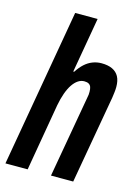

<svg xmlns="http://www.w3.org/2000/svg" viewBox="-111 -788 621 851"><g transform="rotate(15 199.0 -362.0)"><path d="M0 0 126 -724H229L185 -471H189Q204 -494 220.5 -509Q237 -524 256.5 -531.5Q276 -539 297 -539Q327 -539 347 -529.5Q367 -520 377 -501.5Q387 -483 387 -454Q387 -443 385.5 -430.5Q384 -418 382 -404L311 0H209L275 -375Q277 -383 277.5 -389.5Q278 -396 278 -403Q278 -416 275 -424.5Q272 -433 264.5 -437.5Q257 -442 244 -442Q229 -442 215.5 -433Q202 -424 190.5 -407Q179 -390 170 -365Q161 -340 155 -308L102 0Z"/></g></svg>

Font: Archivo ExtraCondensed SemiBold
Style: Italic
Weight: 600
Width: 2
Italic angle: -10°
Designer: Hector Gatti
Foundry: Omnibus-Type
Version: Version 2.001